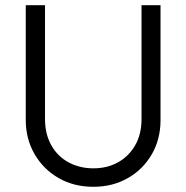

<svg xmlns="http://www.w3.org/2000/svg" viewBox="-20 -708 716 738"><path d="M339 10Q264 10 205.5 -23.5Q147 -57 113 -115.5Q79 -174 79 -247V-688H153V-251Q153 -193 177 -150Q201 -107 243.5 -84Q286 -61 339 -61Q392 -61 433.5 -84Q475 -107 499.5 -149.5Q524 -192 524 -250V-688H597V-246Q597 -173 563.5 -115Q530 -57 471.5 -23.5Q413 10 339 10Z"/></svg>

Font: Outfit-Light
Style: Regular
Weight: 300
Designer: Rodrigo Fuenzalida
Foundry: fragTYPE
Version: Version 1.000